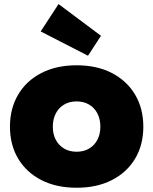

<svg xmlns="http://www.w3.org/2000/svg" viewBox="-20 -892 738 925"><path d="M262 -872.5 466.5 -719.5 404 -623.5 176 -740.5ZM349 12.5Q251.5 12.5 179.2 -24.5Q107 -61.5 67.5 -127.8Q28 -194 28 -281.5Q28 -369.5 67.5 -436.2Q107 -503 179.2 -540.2Q251.5 -577.5 349 -577.5Q447 -577.5 519 -540.2Q591 -503 630.8 -436.2Q670.5 -369.5 670.5 -281.5Q670.5 -194 631 -127.8Q591.5 -61.5 519.2 -24.5Q447 12.5 349 12.5ZM349 -161Q383.5 -161 409.2 -176.2Q435 -191.5 449.2 -218.5Q463.5 -245.5 463.5 -281.5Q463.5 -318 449.2 -345.5Q435 -373 409.2 -388.2Q383.5 -403.5 349 -403.5Q314.5 -403.5 288.8 -388.2Q263 -373 248.8 -345.5Q234.5 -318 234.5 -281.5Q234.5 -245.5 248.8 -218.5Q263 -191.5 288.8 -176.2Q314.5 -161 349 -161Z"/></svg>

Font: Hepta Slab ExtraLight ExtraBold
Style: Regular
Weight: 800
Version: Version 1.102